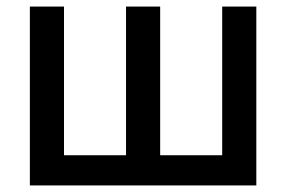

<svg xmlns="http://www.w3.org/2000/svg" viewBox="-20 -565 871 585"><path d="M175 -92H364V-545H468V-92H657V-545H761V0H71V-545H175Z"/></svg>

Font: Sinter Medium
Style: Regular
Weight: 500
Foundry: Adobe & rsms
Version: Version 1.000